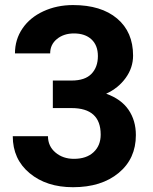

<svg xmlns="http://www.w3.org/2000/svg" viewBox="-20 -741 614 770"><path d="M191.9 -418H267.1Q320.8 -418 346.7 -444.8Q372.6 -471.7 372.6 -516.1Q372.6 -559.1 346.9 -583Q321.3 -606.9 276.4 -606.9Q235.8 -606.9 208.5 -584.7Q181.2 -562.5 181.2 -526.9H40Q40 -582.5 70.1 -626.7Q100.1 -670.9 154.1 -695.8Q208 -720.7 272.9 -720.7Q385.7 -720.7 449.7 -666.7Q513.7 -612.8 513.7 -518.1Q513.7 -469.2 483.9 -428.2Q454.1 -387.2 405.8 -365.2Q465.8 -343.8 495.4 -300.8Q524.9 -257.8 524.9 -199.2Q524.9 -104.5 455.8 -47.4Q386.7 9.8 272.9 9.8Q166.5 9.8 98.9 -46.4Q31.2 -102.5 31.2 -194.8H172.4Q172.4 -154.8 202.4 -129.4Q232.4 -104 276.4 -104Q326.7 -104 355.2 -130.6Q383.8 -157.2 383.8 -201.2Q383.8 -307.6 266.6 -307.6H191.9Z"/></svg>

Font: Roboto
Style: Bold
Weight: 700
Designer: Google
Version: Version 2.134; 2016; ttfautohint (v1.6)